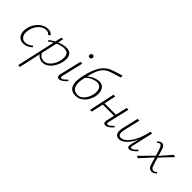

<svg xmlns="http://www.w3.org/2000/svg" viewBox="58 -1656 2889 2889"><g transform="rotate(45 1503.0 -211.0)"><path d="M169 6Q120 6 88 -19Q56 -44 44.5 -89Q33 -134 45 -193Q59 -257 94.5 -307.5Q130 -358 178.5 -387Q227 -416 281 -416Q310 -416 333.5 -406.5Q357 -397 373 -376L345 -350Q333 -366 315 -375Q297 -384 271 -384Q229 -384 191 -359.5Q153 -335 125 -292.5Q97 -250 85 -195Q68 -119 94 -72.5Q120 -26 177 -26Q210 -26 241 -40Q272 -54 296 -77L313 -57Q284 -29 246.5 -11.5Q209 6 169 6Z M346 289 513 -462 548 -466 525 -350 383 289ZM575 4Q543 4 516.5 -8Q490 -20 471.5 -40Q453 -60 444 -86L462 -103Q477 -70 505 -48Q533 -26 574 -26Q613 -26 648 -51Q683 -76 710 -120Q737 -164 749 -220Q764 -298 742.5 -339.5Q721 -381 659 -381Q635 -381 605 -374.5Q575 -368 542 -355Q509 -342 475.5 -323.5Q442 -305 412 -280L400 -299Q444 -336 493.5 -361Q543 -386 590 -399Q637 -412 674 -412Q725 -412 754 -389.5Q783 -367 791.5 -326Q800 -285 789 -228Q776 -167 745.5 -114.5Q715 -62 671.5 -29Q628 4 575 4Z M929 4Q913 4 902 -3Q891 -10 888.5 -25Q886 -40 891 -62L974 -410H1012L931 -69Q927 -51 930 -40Q933 -29 948 -29Q966 -29 987 -46.5Q1008 -64 1034 -91L1050 -74Q1017 -38 987 -17Q957 4 929 4ZM1026 -549Q1016 -549 1008.5 -553.5Q1001 -558 997.5 -566.5Q994 -575 995 -585Q997 -599 1006.5 -608Q1016 -617 1031 -617Q1041 -617 1048.5 -612Q1056 -607 1059.5 -599Q1063 -591 1062 -580Q1060 -567 1050 -558Q1040 -549 1026 -549Z M1279 6Q1236 6 1204 -10.5Q1172 -27 1154 -61Q1136 -95 1134 -147.5Q1132 -200 1147 -271Q1167 -361 1192 -428Q1217 -495 1250.5 -542.5Q1284 -590 1328.5 -620.5Q1373 -651 1431 -668L1569 -711L1570 -672L1437 -631Q1394 -618 1360.5 -601.5Q1327 -585 1302 -559.5Q1277 -534 1256.5 -494Q1236 -454 1219 -397Q1202 -340 1185 -259Q1168 -181 1176 -129Q1184 -77 1213.5 -51Q1243 -25 1291 -25Q1336 -25 1370 -51Q1404 -77 1427 -118.5Q1450 -160 1459 -204Q1469 -249 1462.5 -286.5Q1456 -324 1433 -347Q1410 -370 1370 -370Q1330 -370 1278.5 -348.5Q1227 -327 1184 -278L1172 -294Q1195 -321 1222 -342Q1249 -363 1278 -376Q1307 -389 1334.5 -396Q1362 -403 1388 -403Q1434 -403 1463 -376Q1492 -349 1501.5 -304Q1511 -259 1500 -204Q1491 -164 1472.5 -126.5Q1454 -89 1425.5 -59Q1397 -29 1360.5 -11.5Q1324 6 1279 6Z M1913 4Q1898 4 1887.5 -3Q1877 -10 1873.5 -26Q1870 -42 1876 -67L1956 -410H1994L1914 -69Q1910 -51 1913.5 -40Q1917 -29 1930 -29Q1950 -29 1971 -46.5Q1992 -64 2019 -91L2034 -74Q2001 -38 1971 -17Q1941 4 1913 4ZM1587 0 1674 -410H1712L1624 0ZM1645 -192 1651 -224H1936L1929 -192Z M2200 5Q2178 5 2160.5 -4Q2143 -13 2132.5 -32Q2122 -51 2120.5 -81Q2119 -111 2128 -153L2188 -410H2226L2167 -155Q2151 -91 2163.5 -60Q2176 -29 2211 -29Q2241 -29 2276 -51.5Q2311 -74 2346 -121Q2381 -168 2411.5 -240.5Q2442 -313 2463 -410H2487Q2463 -302 2429 -223Q2395 -144 2356 -93.5Q2317 -43 2277.5 -19Q2238 5 2200 5ZM2421 4Q2406 4 2396 -3.5Q2386 -11 2383.5 -25.5Q2381 -40 2386 -61L2467 -410H2499L2421 -69Q2417 -48 2420 -38.5Q2423 -29 2436 -29Q2457 -29 2478 -46.5Q2499 -64 2525 -91L2541 -74Q2508 -38 2478 -17Q2448 4 2421 4Z M2894 4Q2870 4 2849 -13Q2828 -30 2813 -83L2779 -200L2743 -314Q2729 -359 2717.5 -371.5Q2706 -384 2692 -384Q2681 -384 2669.5 -378.5Q2658 -373 2647 -360L2635 -377Q2652 -396 2670 -405.5Q2688 -415 2706 -415Q2728 -415 2746 -397Q2764 -379 2779 -325L2807 -228L2849 -94Q2862 -50 2876 -38Q2890 -26 2905 -26Q2920 -26 2934 -32Q2948 -38 2960 -52L2975 -35Q2953 -13 2933 -4.5Q2913 4 2894 4ZM2612 4 2572 -8 2786 -224 2797 -200ZM2803 -200 2791 -224 2956 -413 2995 -403Z"/></g></svg>

Font: Ysabeau Office ExtraLight
Style: Italic
Weight: 250
Italic angle: -12°
Designer: Christian Thalmann (Catharsis Fonts)
Version: Version 2.001;gftools[0.9.30]; featfreeze: tnum,lnum,ss02